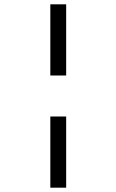

<svg xmlns="http://www.w3.org/2000/svg" viewBox="-20 -720 540 890"><path d="M213.3 -370V-700H286.7V-370ZM213.3 150V-180H286.7V150Z"/></svg>

Font: Funnel Display Light
Style: Regular
Weight: 400
Version: Version 1.000